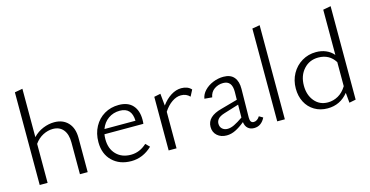

<svg xmlns="http://www.w3.org/2000/svg" viewBox="-74 -1061 2718 1411"><g transform="rotate(-15 1285.0 -355.5)"><path d="M450 -261V0H391V-242Q391 -304 363 -338.5Q335 -373 284 -373Q246 -373 209 -354Q172 -335 145 -297V0H85V-705L145 -716V-348Q178 -383 221 -400.5Q264 -418 306 -418Q372 -418 411 -376.5Q450 -335 450 -261Z M941 -62Q871 5 782 5Q693 5 638 -48.5Q583 -102 583 -192Q583 -258 611 -309.5Q639 -361 687.5 -389.5Q736 -418 797 -418Q867 -418 903 -378Q939 -338 939 -269Q939 -248 937 -237H641Q638 -219 638 -199Q638 -127 680 -84Q722 -41 791 -41Q858 -41 912 -91ZM651 -274H887Q884 -375 794 -375Q744 -375 706 -348Q668 -321 651 -274Z M1349 -388 1324 -340Q1298 -368 1257 -368Q1223 -368 1188.5 -344.5Q1154 -321 1126 -278V0H1066V-408L1115 -418L1124 -326Q1155 -369 1194 -393.5Q1233 -418 1273 -418Q1322 -418 1349 -388Z M1800 -54Q1787 -27 1766 -11.5Q1745 4 1716 4Q1688 4 1669.5 -12Q1651 -28 1647 -60Q1609 -29 1575.5 -12.5Q1542 4 1508 4Q1464 4 1436 -21Q1408 -46 1408 -87Q1408 -166 1520 -195L1646 -230L1647 -290Q1648 -375 1580 -375Q1543 -375 1513 -354.5Q1483 -334 1476 -294L1418 -299Q1423 -332 1449 -359.5Q1475 -387 1514 -403Q1553 -419 1594 -419Q1648 -419 1674.5 -387Q1701 -355 1700 -298L1697 -80Q1697 -40 1725 -40Q1738 -40 1750 -48Q1762 -56 1771 -71ZM1527 -41Q1550 -41 1578 -54.5Q1606 -68 1645 -95L1646 -193L1533 -158Q1498 -147 1484 -131Q1470 -115 1470 -95Q1470 -70 1486 -55.5Q1502 -41 1527 -41Z M1892 -706 1950 -716V0H1892Z M2490 -716V-5L2440 5L2433 -72Q2372 4 2276 4Q2220 4 2176.5 -22Q2133 -48 2109.5 -93.5Q2086 -139 2086 -197Q2086 -259 2114 -309.5Q2142 -360 2190.5 -389Q2239 -418 2298 -418Q2339 -418 2373 -403.5Q2407 -389 2431 -361V-705ZM2431 -123V-306Q2388 -375 2304 -375Q2236 -375 2192.5 -326.5Q2149 -278 2149 -202Q2149 -131 2187.5 -84.5Q2226 -38 2289 -38Q2330 -38 2367 -58.5Q2404 -79 2431 -123Z"/></g></svg>

Font: Ysabeau Semilight
Style: Regular
Weight: 300
Designer: Christian Thalmann (Catharsis Fonts)
Version: Version 0.003